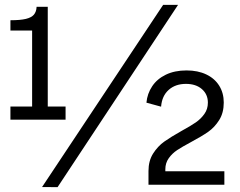

<svg xmlns="http://www.w3.org/2000/svg" viewBox="-20 -768 992 792"><path d="M23 -328.5H112.5V-642H23V-684.5Q63.5 -684.5 86.5 -690Q109.5 -695.5 119.8 -707.5Q130 -719.5 131 -740H177V-328.5H250.5V-274.5H23ZM217.5 4 153.5 3.5 653 -748H714.5ZM749.5 -477.5Q796 -477.5 830.8 -461Q865.5 -444.5 884.2 -414.5Q903 -384.5 903 -345Q903 -302.5 884.2 -272.8Q865.5 -243 838.8 -224.2Q812 -205.5 768 -182Q731.5 -162.5 710.8 -148.8Q690 -135 676 -115.2Q662 -95.5 662 -69.5V-61.5H905.5V-6H592.5V-62.5Q592.5 -104.5 611.5 -134.5Q630.5 -164.5 657.5 -183.8Q684.5 -203 729 -228Q766.5 -248.5 787.5 -263Q808.5 -277.5 823 -297.8Q837.5 -318 837.5 -344.5Q837.5 -379 812.8 -400.5Q788 -422 747 -422Q703.5 -422 675.8 -397.2Q648 -372.5 644.5 -328L584 -344.5Q587.5 -382 607.8 -412.2Q628 -442.5 664.2 -460Q700.5 -477.5 749.5 -477.5Z"/></svg>

Font: 1883 Sans
Style: Regular
Weight: 400
Designer: 1883 Sans project is a fork of Public Sans.
Version: Version 1.009